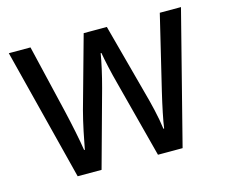

<svg xmlns="http://www.w3.org/2000/svg" viewBox="-82 -739 883 753"><g transform="rotate(-15 360.0 -362.0)"><path d="M391 -404Q381 -441 373 -477Q365 -513 361 -537H358Q354 -512 346 -476Q338 -440 328 -403L243 -94H146L10 -630H98L164 -351Q174 -308 183 -264Q192 -220 197 -187H200Q205 -215 214 -258Q223 -301 233 -339L314 -630H408L486 -339Q495 -307 504.5 -266Q514 -225 519 -187H522Q525 -210 533 -249Q541 -288 551 -330L623 -630H709L572 -94H472Z"/></g></svg>

Font: Noto Sans Telugu UI SemiCondensed
Style: Regular
Weight: 400
Width: 4
Designer: Jelle Bosma - Monotype Design Team
Foundry: Monotype Imaging Inc.
Version: Version 2.005; ttfautohint (v1.8.4.7-5d5b)